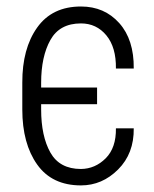

<svg xmlns="http://www.w3.org/2000/svg" viewBox="-20 -558 473 588"><path d="M228 -40.5Q271.5 -41 303.7 -73.2Q335.9 -105.5 335 -165H389.6Q390.6 -87.9 341.8 -39.1Q293 9.8 228 9.8Q139.2 9.8 93.8 -54.2Q48.3 -118.2 48.3 -222.7V-304.7Q47.9 -409.2 93.8 -473.6Q139.6 -538.1 228 -538.1Q299.8 -538.1 345.2 -487.3Q390.6 -436.5 389.6 -348.1H335Q335.9 -413.1 305.7 -449.7Q275.4 -486.3 228 -486.3Q162.6 -486.3 134.3 -435.5Q106 -384.8 106 -304.7V-290H277.3V-238.8H106V-222.7Q106 -141.1 134.3 -90.8Q162.6 -40.5 228 -40.5Z"/></svg>

Font: RobotoCondensed-Light
Style: Light
Weight: 300
Designer: Google
Version: Version 1.200311; 2013